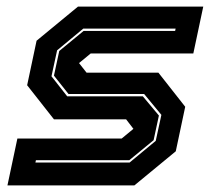

<svg xmlns="http://www.w3.org/2000/svg" viewBox="-20 -560 642 580"><path d="M2.5 0 32.5 -141.5H347.5L384.5 -172L384 -169.5L361 -199.5H143L62 -302.5L90.5 -437L215.5 -540H594L564 -398.5H254L217 -368L217.5 -371L241.5 -340.5H458.5L539.5 -237.5L511 -103L386 0ZM87 -69H371.5L450.5 -134.5L467.5 -213L415.5 -276H187L143 -331.5L159 -406L232.5 -466.5H509L510.5 -473.5H231.5L152.5 -408L135.5 -329.5L183 -269H411.5L460 -211L444 -136.5L370.5 -76H88.5Z"/></svg>

Font: Tourney Thin ExtraBold
Style: Italic
Weight: 800
Italic angle: -12°
Version: Version 1.015